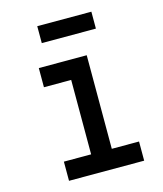

<svg xmlns="http://www.w3.org/2000/svg" viewBox="-119 -898 838 987"><g transform="rotate(-15 300.0 -405.0)"><path d="M125 -600H380V-102H525V0H125V-102H270V-498H125ZM173 -720V-810H461V-720Z"/></g></svg>

Font: Martian Mono Condensed
Style: Regular
Weight: 400
Width: 3
Designer: Roman Shamin
Foundry: Evil Martians
Version: Version 1.000